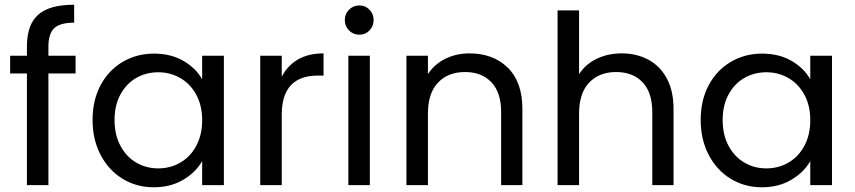

<svg xmlns="http://www.w3.org/2000/svg" viewBox="-20 -784 3620 813"><path d="M300 -473H185V0H94V-473H23V-548H94V-587Q94 -679 141.5 -721.5Q189 -764 294 -764V-688Q234 -688 209.5 -664.5Q185 -641 185 -587V-548H300Z M372 -276Q372 -360 406 -423.5Q440 -487 499.5 -522Q559 -557 632 -557Q704 -557 757 -526Q810 -495 836 -448V-548H928V0H836V-102Q809 -54 755.5 -22.5Q702 9 631 9Q558 9 499 -27Q440 -63 406 -128Q372 -193 372 -276ZM836 -275Q836 -337 811 -383Q786 -429 743.5 -453.5Q701 -478 650 -478Q599 -478 557 -454Q515 -430 490 -384Q465 -338 465 -276Q465 -213 490 -166.5Q515 -120 557 -95.5Q599 -71 650 -71Q701 -71 743.5 -95.5Q786 -120 811 -166.5Q836 -213 836 -275Z M1173 -459Q1197 -506 1241.5 -532Q1286 -558 1350 -558V-464H1326Q1173 -464 1173 -298V0H1082V-548H1173Z M1502 -637Q1476 -637 1458 -655Q1440 -673 1440 -699Q1440 -725 1458 -743Q1476 -761 1502 -761Q1527 -761 1544.5 -743Q1562 -725 1562 -699Q1562 -673 1544.5 -655Q1527 -637 1502 -637ZM1546 -548V0H1455V-548Z M1968 -558Q2068 -558 2130 -497.5Q2192 -437 2192 -323V0H2102V-310Q2102 -392 2061 -435.5Q2020 -479 1949 -479Q1877 -479 1834.5 -434Q1792 -389 1792 -303V0H1701V-548H1792V-470Q1819 -512 1865.5 -535Q1912 -558 1968 -558Z M2613 -558Q2675 -558 2725 -531.5Q2775 -505 2803.5 -452Q2832 -399 2832 -323V0H2742V-310Q2742 -392 2701 -435.5Q2660 -479 2589 -479Q2517 -479 2474.5 -434Q2432 -389 2432 -303V0H2341V-740H2432V-470Q2459 -512 2506.5 -535Q2554 -558 2613 -558Z M2947 -276Q2947 -360 2981 -423.5Q3015 -487 3074.5 -522Q3134 -557 3207 -557Q3279 -557 3332 -526Q3385 -495 3411 -448V-548H3503V0H3411V-102Q3384 -54 3330.5 -22.5Q3277 9 3206 9Q3133 9 3074 -27Q3015 -63 2981 -128Q2947 -193 2947 -276ZM3411 -275Q3411 -337 3386 -383Q3361 -429 3318.5 -453.5Q3276 -478 3225 -478Q3174 -478 3132 -454Q3090 -430 3065 -384Q3040 -338 3040 -276Q3040 -213 3065 -166.5Q3090 -120 3132 -95.5Q3174 -71 3225 -71Q3276 -71 3318.5 -95.5Q3361 -120 3386 -166.5Q3411 -213 3411 -275Z"/></svg>

Font: Fz Poppins
Style: Regular
Weight: 400
Designer: Ninad Kale (Devanagari), Jonny Pinhorn (Latin)
Foundry: Indian Type Foundry
Version: Vit hóa bi Vntype.Com & FontZin.Com